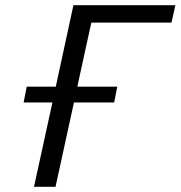

<svg xmlns="http://www.w3.org/2000/svg" viewBox="-20 -720 696 740"><path d="M111 0 182 -325H71L83 -386H195L263 -700H656L641 -633H332L278 -386H432L420 -325H265L194 0Z"/></svg>

Font: Isabella Sans
Style: Italic
Weight: 400
Italic angle: -12°
Designer: Christian Thalmann (Catharsis Fonts), Cristiano Sobral
Foundry: The Isabella Sans Project Authors
Version: Version 2.026; ttfautohint (v1.8.4.7-5d5b-dirty)